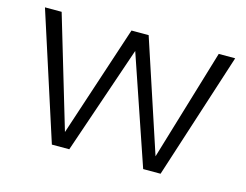

<svg xmlns="http://www.w3.org/2000/svg" viewBox="-79 -654 998 778"><g transform="rotate(15 420.0 -265.0)"><path d="M192 0 21 -530H91L230 -63L384 -530H456L610 -63L750 -530H819L648 0H575L420 -454L265 0Z"/></g></svg>

Font: Roundo
Style: Regular
Weight: 400
Designer: Namrata Goyal (Gurmukhi), Shiva Nallaperumal (Latin)
Foundry: Indian Type Foundry
Version: Version 1.000;PS 1.0;hotconv 1.0.88;makeotf.lib2.5.647800